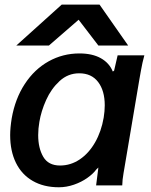

<svg xmlns="http://www.w3.org/2000/svg" viewBox="-20 -784 640 812"><path d="M23 -212.5Q23 -243 29.5 -283.5Q44 -366.5 84.8 -428.8Q125.5 -491 185.5 -524.5Q245.5 -558 316 -558Q370.5 -558 406.5 -537.8Q442.5 -517.5 457 -481.5L462.5 -485L477.5 -550H590.5Q582 -519.5 576.5 -487.8Q571 -456 570 -451.5L505 -66.5L502.5 -52Q497.5 -24 497 0H386.5Q391.5 -43 394.5 -63L396 -75.5L387 -67Q374 -49 349.2 -31.5Q324.5 -14 292.8 -3Q261 8 229 8Q165 8 118.5 -18.8Q72 -45.5 47.5 -95.2Q23 -145 23 -212.5ZM418.5 -286.5Q423 -314.5 423 -338.5Q423 -400.5 395 -437.2Q367 -474 315 -474Q267.5 -474 232 -441.2Q196.5 -408.5 175.2 -361.2Q154 -314 146.5 -268.5Q141.5 -240 141.5 -212.5Q141.5 -157.5 163 -120.8Q184.5 -84 234 -84Q279 -84 317.5 -110Q356 -136 382.2 -182Q408.5 -228 418.5 -286.5ZM241 -764.5H401L522 -591.5H396L312.5 -700.5L187 -591.5H49Z"/></svg>

Font: JuliaMono BoldItalic
Style: Regular
Weight: 700
Italic angle: -9°
Monospace: yes
Designer: cormullion
Foundry: corm
Version: Version 0.049; ttfautohint (v1.8.4)